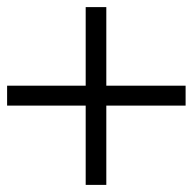

<svg xmlns="http://www.w3.org/2000/svg" viewBox="-53 -530 542 540"><path d="M-33 -233V-289H188V-510H246V-289H469V-233H246V-10H188V-233Z"/></svg>

Font: TypoPRO Titillium Text
Style: 250 wt
Weight: 300
Designer: Accademia di Belle Arti di Urbino and others
Foundry: Accademia di Belle Arti di Urbino and others.
Version: Version 25.000